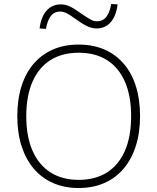

<svg xmlns="http://www.w3.org/2000/svg" viewBox="-20 -937 791 965"><path d="M375 8Q304 8 247 -17Q190 -42 150 -89Q110 -136 88.5 -202.5Q67 -269 67 -353Q67 -437 88 -503.5Q109 -570 149 -616.5Q189 -663 246 -688Q303 -713 375 -713Q447 -713 504 -688.5Q561 -664 601.5 -617Q642 -570 663 -503.5Q684 -437 684 -354Q684 -270 662.5 -203Q641 -136 601 -89Q561 -42 504 -17Q447 8 375 8ZM375 -33Q459 -33 518 -70.5Q577 -108 608 -179.5Q639 -251 639 -353Q639 -455 608 -526Q577 -597 518.5 -634.5Q460 -672 375 -672Q292 -672 233 -634.5Q174 -597 143 -525.5Q112 -454 112 -353Q112 -252 143 -180.5Q174 -109 233 -71Q292 -33 375 -33ZM211 -792 179 -794Q186 -852 214 -883.5Q242 -915 286 -915Q309 -915 332 -904Q355 -893 388 -869Q420 -847 436 -838.5Q452 -830 467 -830Q497 -830 514.5 -852.5Q532 -875 539 -917L571 -915Q564 -857 536.5 -825.5Q509 -794 465 -794Q443 -794 419 -805Q395 -816 359 -842Q331 -863 314 -871Q297 -879 283 -879Q253 -879 235.5 -856.5Q218 -834 211 -792Z"/></svg>

Font: Nunito Sans 12pt ExtraLight
Style: Regular
Weight: 200
Designer: Vernon Adams
Foundry: Vernon Adams
Version: Version 3.101;gftools[0.9.27]